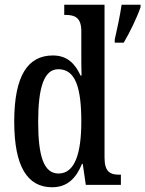

<svg xmlns="http://www.w3.org/2000/svg" viewBox="-20 -780 613 810"><path d="M200 10C264 10 301 -28 326 -89H329L342 0H490V-43H483C445 -43 421 -55 421 -115V-760H251V-717H257C293 -717 323 -708 323 -649V-567C323 -530 323 -492 324 -461H320C297 -511 264 -546 203 -546C97 -546 40 -460 40 -267C40 -75 97 10 200 10ZM464 -613V-600H502C527 -642 559 -708 573 -750V-760H493C486 -712 474 -657 464 -613ZM227 -48C165 -48 141 -120 141 -266C141 -409 165 -488 226 -488C299 -488 323 -409 323 -267C323 -133 296 -48 227 -48Z"/></svg>

Font: Noto Serif Georgian ExtraCondensed Medium
Style: Regular
Weight: 500
Width: 2
Designer: Monotype Design Team, Akaki Razmadze
Foundry: Google LLC
Version: Version 2.003